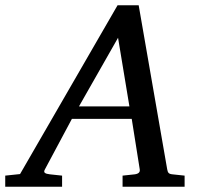

<svg xmlns="http://www.w3.org/2000/svg" viewBox="-73 -707 766 727"><path d="M-53.2 0V-42L2.9 -47.9L372.1 -687H452.1L560.1 -65.9Q561.5 -56.6 565.4 -52.2Q569.3 -47.9 580.1 -46.9L626 -42V0H391.1V-42L437 -46.9Q459 -49.8 456.1 -65.9L425.8 -256.8H199.2L97.2 -65.9Q91.8 -56.6 96.9 -52.5Q102.1 -48.3 116.2 -46.9L162.1 -42V0ZM226.1 -304.2H417L374 -564Z"/></svg>

Font: Charis
Style: Italic
Weight: 400
Italic angle: -11°
Designer: Walt Agee, Miriam Martin, Annie Olsen, Victor Gaultney, Lorna Priest, Alan Ward, Bob Hallissy, Martin Hosken, Sharon Cor
Foundry: SIL Global
Version: Version 7.000